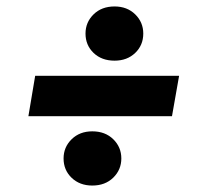

<svg xmlns="http://www.w3.org/2000/svg" viewBox="-20 -587 628 595"><path d="M68 -227 89 -352H535L513 -227ZM266 -12Q227 -12 202 -36Q177 -60 177 -96Q177 -131 202 -155.5Q227 -180 266 -180Q306 -180 331 -155.5Q356 -131 356 -96Q356 -61 331 -36.5Q306 -12 266 -12ZM335 -399Q295 -399 270 -423Q245 -447 245 -483Q245 -518 270 -542.5Q295 -567 335 -567Q374 -567 399 -542.5Q424 -518 424 -483Q424 -447 399 -423Q374 -399 335 -399Z"/></svg>

Font: DM Sans 20pt Black
Style: Italic
Weight: 900
Italic angle: -10°
Version: Version 4.004;gftools[0.9.30]